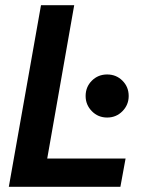

<svg xmlns="http://www.w3.org/2000/svg" viewBox="-20 -720 564 740"><path d="M14 0 138 -700H266L162 -109H464L444 0ZM393 -267Q358 -267 334 -291.5Q310 -316 310 -350Q310 -385 334 -409Q358 -433 393 -433Q428 -433 452 -409Q476 -385 476 -350Q476 -316 452 -291.5Q428 -267 393 -267Z"/></svg>

Font: Rethink Sans
Style: Bold Italic
Weight: 700
Italic angle: -10°
Designer: The Rethink Sans project authors (Hans Thiessen). DM Sans designed by Colophon Foundry.
Foundry: Rethink Communications LLC
Version: Version 1.001